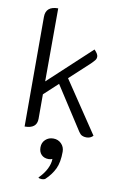

<svg xmlns="http://www.w3.org/2000/svg" viewBox="-106 -771 744 1128"><g transform="rotate(10 265.5 -206.5)"><path d="M481 -8Q466 9 441 9Q426 9 415 3.5Q404 -2 395 -16L229 -273L146 -196V-50Q146 9 73 9V-645Q73 -709 147 -709L146 -273L399 -508Q422 -485 422 -469Q422 -457 415.5 -448.5Q409 -440 393 -424L275 -315ZM267 168Q264 170 257.5 171.5Q251 173 245 173Q218 173 202 157Q186 141 186 113Q186 85 205 67Q224 49 252 49Q281 49 300 68.5Q319 88 319 116Q319 179 300.5 218Q282 257 247 290Q239 296 226 296Q211 296 205 290Q236 259 251.5 227.5Q267 196 267 168Z"/></g></svg>

Font: K2D Light
Style: Regular
Weight: 300
Designer: Katatrad Aksorn Co.,Ltd.
Foundry: Cadson Demak Co.,Ltd.
Version: Version 1.000; ttfautohint (v1.6)